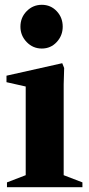

<svg xmlns="http://www.w3.org/2000/svg" viewBox="-20 -779 370 799"><path d="M9 0V-20L87 -50V-419L7 -437V-464L239 -516L247 -496L245 -428V-50L323 -20V0ZM154 -577Q117 -577 91 -604Q65 -631 65 -668Q65 -706 91 -732.5Q117 -759 154 -759Q191 -759 216 -732.5Q241 -706 241 -668Q241 -631 216 -604Q191 -577 154 -577Z"/></svg>

Font: Wittgenstein Extrabold
Style: Regular
Weight: 800
Designer: Jörg Drees
Foundry: Jörg Drees
Version: Version 1.303; ttfautohint (v1.8.4.7-5d5b)